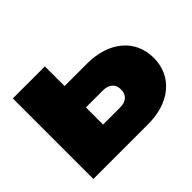

<svg xmlns="http://www.w3.org/2000/svg" viewBox="-126 -769 966 966"><g transform="rotate(-45 356.5 -286.5)"><path d="M443 0C596 0 698 -86 698 -216C698 -347 595 -433 440 -433H280V-573H52V0ZM280 -281H401C444 -281 469 -259 469 -220C469 -181 444 -159 401 -159H280Z"/></g></svg>

Font: Bounded ExtBd
Style: Regular
Weight: 800
Designer: Vlad Churkin
Version: Version 3.0